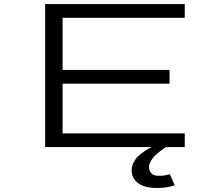

<svg xmlns="http://www.w3.org/2000/svg" viewBox="-20 -720 1090 940"><path d="M793.5 0Q790 2 784.5 5.5Q779 9 764.5 19.8Q750 30.5 738.8 41.5Q727.5 52.5 718.5 68Q709.5 83.5 709.5 97.5Q709.5 117 720.5 128Q731.5 139 748.8 140.2Q766 141.5 781.5 139.5Q797 137.5 811.5 133L835.5 187.5Q801.5 198 765 200Q728.5 202 696.8 194.8Q665 187.5 644.8 166.5Q624.5 145.5 624.5 113Q624.5 93 634.8 74Q645 55 659.5 42.2Q674 29.5 688.5 19.5Q703 9.5 713 5L723.5 0H201V-700H884.5V-633H286.5V-377.5H810V-310.5H286.5V-67H884.5V0Z"/></svg>

Font: League Mono Extended Light
Style: Regular
Weight: 300
Width: 9
Designer: Tyler Finck
Foundry: The League of Moveable Type / Tyler Finck
Version: Version 2.210